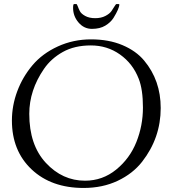

<svg xmlns="http://www.w3.org/2000/svg" viewBox="-20 -911 855 951"><path d="M342 -872Q342 -891 347 -891H358Q361 -891 365 -880Q369 -869 375.5 -856Q382 -843 402 -832Q422 -821 451.5 -821Q481 -821 502 -832Q523 -843 532 -856Q541 -869 547.5 -880Q554 -891 557 -891H564Q571 -891 571 -889Q571 -869 542 -822Q528 -800 501.5 -784Q475 -768 435.5 -768Q396 -768 369 -799.5Q342 -831 342 -872ZM39 -314Q39 -388 65.5 -459Q92 -530 141 -588Q190 -646 266.5 -681Q343 -716 431 -716Q519 -716 586.5 -687.5Q654 -659 694 -611Q776 -513 776 -376Q776 -228 684 -110Q638 -51 563 -15.5Q488 20 394 20Q234 20 136.5 -72Q39 -164 39 -314ZM125 -347Q125 -193 207 -104.5Q289 -16 401 -16Q488 -16 555.5 -71Q623 -126 655.5 -207.5Q688 -289 688 -378.5Q688 -468 667 -521Q638 -596 574.5 -641Q511 -686 430 -686Q349 -686 291 -653.5Q233 -621 198 -570Q125 -464 125 -347Z"/></svg>

Font: Sorts Mill Goudy
Style: Italic
Weight: 400
Italic angle: -7.40001°
Version: Version 003.101